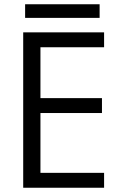

<svg xmlns="http://www.w3.org/2000/svg" viewBox="-20 -882 590 902"><path d="M89 0V-730H469V-660H170V-421H459V-351H170V-70H469V0ZM98 -798V-862H448V-798Z"/></svg>

Font: M PLUS Code Latin SemiExpanded
Style: Regular
Weight: 400
Width: 6
Designer: Coji Morishita
Foundry: UNDERFOREST DESIGN
Version: Version 1.002; ttfautohint (v1.8.3)